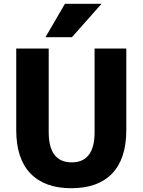

<svg xmlns="http://www.w3.org/2000/svg" viewBox="-20 -987 755 1017"><path d="M324 -967H518L361 -790H221ZM238 -730V-287Q238 -127 360 -127Q481 -127 481 -287V-730H649V-298Q649 -146 574 -68Q499 10 358 10Q217 10 141.5 -68Q66 -146 66 -298V-730Z"/></svg>

Font: M PLUS 1p ExtraBold
Style: Regular
Weight: 800
Version: Version 1.062